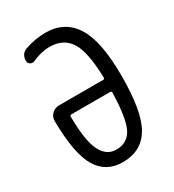

<svg xmlns="http://www.w3.org/2000/svg" viewBox="-181 -842 863 954"><g transform="rotate(-30 250.0 -365.0)"><path d="M138.7 -324.2Q129.9 -324.2 129.9 -314.5Q130.9 -175.8 160.2 -118.2Q189.5 -60.5 245.1 -60.5Q308.6 -60.5 336.9 -114.3Q365.2 -168 369.1 -315.4Q369.1 -324.2 361.3 -324.2ZM242.2 9.8Q146.5 9.8 99.1 -69.3Q51.8 -148.4 49.8 -336.9Q49.8 -361.3 66.9 -377.4Q84 -393.6 108.4 -393.6H361.3Q369.1 -393.6 369.1 -402.3Q365.2 -551.8 327.6 -610.4Q290 -668.9 211.9 -668.9Q162.1 -668.9 110.4 -644.5Q98.6 -639.6 86.9 -646.5Q75.2 -653.3 75.2 -666Q75.2 -707 111.3 -719.7Q168 -739.3 227.5 -740.2Q338.9 -740.2 394.5 -652.3Q450.2 -564.5 450.2 -365.2Q450.2 -161.1 399.9 -75.7Q349.6 9.8 242.2 9.8Z"/></g></svg>

Font: Rounded Mgen+ 1m regular
Style: Regular
Weight: 400
Designer: [Source Han Sans]
Ryoko NISHIZUKA  (kana & ideographs); Paul D. Hunt (Latin, Greek & Cyrillic); Wenlong ZHANG  (bopomofo
Version: Version 1.059.20150602